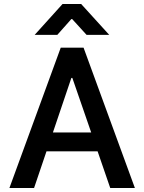

<svg xmlns="http://www.w3.org/2000/svg" viewBox="-20 -938 717 958"><path d="M467 -183H212L150 0H27L283 -700H397L653 0H530ZM435 -277 341 -549H336L244 -277ZM292 -918H385L525 -764H412L340 -843H336L266 -764H153Z"/></svg>

Font: Be Vietnam SemiBold
Style: Regular
Weight: 600
Designer: Gabriel Lam
Foundry: TypeRant
Version: Version 4.000